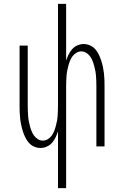

<svg xmlns="http://www.w3.org/2000/svg" viewBox="-20 -755 640 990"><path d="M279 215V-78Q274 -62 266.5 -46.5Q259 -31 248 -18.5Q237 -6 221 1Q205 8 189 8Q172 8 156 1Q140 -6 129 -18.5Q118 -31 110.5 -46.5Q103 -62 98 -77.5Q93 -93 89.5 -109.5Q86 -126 84 -143Q82 -160 81.5 -176.5Q81 -193 81 -210V-520H123V-210Q123 -197 123.5 -183.5Q124 -170 125 -156.5Q126 -143 128.5 -130Q131 -117 134.5 -104Q138 -91 143 -78.5Q148 -66 156 -55Q164 -44 176 -37Q188 -30 201 -30Q214 -30 226 -37Q238 -44 246 -55Q254 -66 259 -78.5Q264 -91 267.5 -104Q271 -117 273.5 -130Q276 -143 277 -156.5Q278 -170 278.5 -183.5Q279 -197 279 -210V-735H321V-442Q326 -458 333.5 -473.5Q341 -489 352 -501.5Q363 -514 379 -521Q395 -528 411 -528Q428 -528 444 -521Q460 -514 471 -501.5Q482 -489 489.5 -473.5Q497 -458 502 -442.5Q507 -427 510.5 -410.5Q514 -394 516 -377Q518 -360 518.5 -343.5Q519 -327 519 -310V0H477V-310Q477 -323 476.5 -336.5Q476 -350 475 -363.5Q474 -377 471.5 -390Q469 -403 465.5 -416Q462 -429 457 -441.5Q452 -454 444 -465Q436 -476 424 -483Q412 -490 399 -490Q386 -490 374 -483Q362 -476 354 -465Q346 -454 341 -441.5Q336 -429 332.5 -416Q329 -403 326.5 -390Q324 -377 323 -363.5Q322 -350 321.5 -336.5Q321 -323 321 -310V215Z"/></svg>

Font: Iosevka Extralight Extended
Style: Regular
Weight: 200
Width: 7
Monospace: yes
Designer: Belleve Invis
Foundry: Belleve Invis
Version: Version 32.5.0; ttfautohint (v1.8.4)